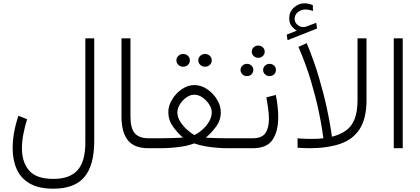

<svg xmlns="http://www.w3.org/2000/svg" viewBox="-20 -887 2512 1149"><path d="M543.9 -42Q543.9 101.6 485.4 171.9Q426.8 242.2 299.8 242.2Q211.9 242.2 158.2 211.2Q104.5 180.2 80.1 125.5Q55.7 70.8 55.7 -1Q55.7 -47.9 64.9 -97.4Q74.2 -147 90.3 -194.3L142.1 -173.8Q128.9 -130.9 120.1 -86.2Q111.3 -41.5 111.3 2Q111.3 83 154.1 133.3Q196.8 183.6 299.8 183.6Q397.5 183.6 444.1 131.6Q490.7 79.6 490.7 -33.2V-657.7H543.9Z M707 -657.7H760.7V-190.9Q760.7 -118.2 787.1 -88.9Q813.5 -59.6 868.2 -59.6H889.2V0H868.2Q783.7 0 745.4 -47.4Q707 -94.7 707 -190.4Z M1166.5 -525.9Q1166.5 -541.5 1178.2 -552.7Q1189.9 -564 1207 -564Q1224.1 -564 1235.6 -553Q1247.1 -542 1247.1 -525.9Q1247.1 -509.8 1235.6 -498.8Q1224.1 -487.8 1207 -487.8Q1189.9 -487.8 1178.2 -499Q1166.5 -510.3 1166.5 -525.9ZM1035.6 -525.9Q1035.6 -541.5 1047.4 -552.7Q1059.1 -564 1076.2 -564Q1093.3 -564 1104.7 -553Q1116.2 -542 1116.2 -525.9Q1116.2 -509.8 1104.7 -498.8Q1093.3 -487.8 1076.2 -487.8Q1059.1 -487.8 1047.4 -499Q1035.6 -510.3 1035.6 -525.9ZM1301.3 -215.3Q1301.3 -167 1273.2 -129.4Q1245.1 -91.8 1211.9 -63Q1241.7 -61 1279.8 -60.3Q1317.9 -59.6 1339.4 -59.6H1386.7V0H1340.8Q1316.9 0 1282.5 -2.4Q1248 -4.9 1210.9 -11.2Q1173.8 -17.6 1142.1 -28.8Q1110.4 -16.6 1072.5 -10.5Q1034.7 -4.4 999 -2.2Q963.4 0 938 0H869.6V-59.6H938Q962.9 -59.6 1002.2 -60.5Q1041.5 -61.5 1074.7 -63.5Q1042 -92.3 1014.6 -130.4Q987.3 -168.5 987.3 -216.3Q987.3 -254.4 1010 -291.7Q1032.7 -329.1 1068.4 -353.5Q1104 -377.9 1142.6 -377.9Q1183.1 -377.9 1219.5 -353.5Q1255.9 -329.1 1278.6 -291.7Q1301.3 -254.4 1301.3 -215.3ZM1142.6 -320.3Q1118.2 -320.3 1095 -303.7Q1071.8 -287.1 1056.6 -262.7Q1041.5 -238.3 1041.5 -214.4Q1041.5 -186.5 1058.3 -159.7Q1075.2 -132.8 1098.9 -111.6Q1122.6 -90.3 1143.1 -78.6Q1167.5 -90.3 1191.4 -111.3Q1215.3 -132.3 1231.2 -159.4Q1247.1 -186.5 1247.1 -215.3Q1247.1 -238.8 1231.4 -262.9Q1215.8 -287.1 1191.9 -303.7Q1168 -320.3 1142.6 -320.3Z M1486.8 -577.6Q1486.8 -593.3 1498 -603.8Q1509.3 -614.3 1525.4 -614.3Q1542 -614.3 1553 -603.8Q1564 -593.3 1564 -577.6Q1564 -562.5 1553 -551.8Q1542 -541 1525.4 -541Q1509.3 -541 1498 -551.8Q1486.8 -562.5 1486.8 -577.6ZM1554.7 -468.3Q1554.7 -483.4 1565.7 -494.1Q1576.7 -504.9 1593.3 -504.9Q1609.4 -504.9 1620.4 -494.4Q1631.3 -483.9 1631.3 -468.3Q1631.3 -453.1 1620.4 -442.4Q1609.4 -431.6 1593.3 -431.6Q1576.7 -431.6 1565.7 -442.4Q1554.7 -453.1 1554.7 -468.3ZM1419.4 -468.3Q1419.4 -483.4 1430.4 -494.1Q1441.4 -504.9 1458 -504.9Q1474.1 -504.9 1485.1 -494.4Q1496.1 -483.9 1496.1 -468.3Q1496.1 -453.1 1485.1 -442.4Q1474.1 -431.6 1458 -431.6Q1441.4 -431.6 1430.4 -442.4Q1419.4 -453.1 1419.4 -468.3ZM1367.2 -59.6H1491.7Q1547.9 -59.6 1568.6 -90.8Q1589.4 -122.1 1589.4 -174.3Q1589.4 -202.6 1584.7 -237.1Q1580.1 -271.5 1573.7 -304.2L1630.4 -318.8Q1645 -248.5 1645 -185.1Q1645 -101.1 1611.1 -50.5Q1577.1 0 1492.7 0H1367.2Z M1755.9 -703.6Q1737.8 -714.8 1724.4 -731.9Q1710.9 -749 1710.9 -776.9Q1710.9 -816.9 1739 -842Q1767.1 -867.2 1801.8 -867.2Q1827.6 -867.2 1852.1 -856L1852.5 -820.8Q1840.3 -826.2 1828.9 -828.1Q1817.4 -830.1 1806.2 -830.1Q1782.2 -830.1 1762.7 -814.5Q1743.2 -798.8 1743.2 -773.4Q1743.2 -752.4 1761.5 -737.3Q1779.8 -722.2 1803.2 -725.6Q1805.7 -725.6 1808.1 -726.6Q1810.5 -727.5 1812.5 -728L1872.6 -750.5L1877.4 -716.3L1700.7 -646.5L1695.8 -679.7ZM1829.6 0Q1813 0 1795.9 -1Q1778.8 -2 1760.7 -2.9V-59.1Q1785.2 -57.6 1803.2 -56.6Q1821.3 -55.7 1839.4 -55.7Q1865.7 -55.7 1882.6 -56.6Q1899.4 -57.6 1915 -59.6Q1915 -59.6 1908.7 -105Q1902.3 -150.4 1886 -227.8Q1869.6 -305.2 1840.6 -403.1Q1811.5 -501 1766.1 -606.4L1815.4 -628.9Q1860.4 -520.5 1889.6 -420.2Q1918.9 -319.8 1935.8 -240.7Q1952.6 -161.6 1959.5 -115.2Q1966.3 -68.8 1966.3 -68.8Q2015.1 -81.1 2049.3 -105Q2083.5 -128.9 2101.6 -173.1Q2119.6 -217.3 2119.6 -290V-657.7H2173.3V-288.6Q2173.3 -179.2 2133.3 -116Q2093.3 -52.7 2016.4 -26.4Q1939.5 0 1829.6 0Z M2390.1 -657.7V0H2336.4V-657.7Z"/></svg>

Font: Vazirmatn RD UI FD ExtraLight
Style: Regular
Weight: 200
Designer: Saber Rastikerdar
Foundry: Saber Rastikerdar
Version: Version 33.003